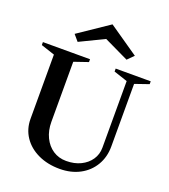

<svg xmlns="http://www.w3.org/2000/svg" viewBox="-171 -1075 1062 1210"><g transform="rotate(20 360.5 -470.0)"><path d="M370 15Q289 15 225.5 -15Q162 -45 126.5 -98Q91 -151 91 -219V-662L102 -646L-1 -680V-700H315V-681L210 -645L221 -661V-246Q221 -188 243 -142.5Q265 -97 303.5 -71.5Q342 -46 392 -46Q447 -46 489 -66.5Q531 -87 555 -122.5Q579 -158 579 -203V-662L590 -646L487 -680V-700H722V-681L618 -645L629 -661V-229Q629 -158 596 -102.5Q563 -47 504.5 -16Q446 15 370 15ZM204 -776 169 -817 373 -955 573 -817 532 -776 367 -855Z"/></g></svg>

Font: Wittgenstein SemiBold
Style: Regular
Weight: 600
Designer: Jörg Drees
Foundry: Jörg Drees
Version: Version 1.500